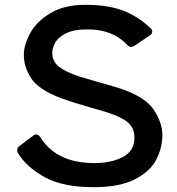

<svg xmlns="http://www.w3.org/2000/svg" viewBox="-20 -765 736 797"><path d="M54 -130Q51 -136 51 -141Q51 -152 61 -159L118 -202Q123 -207 130 -207Q139 -207 147 -196Q214 -88 372 -88Q441 -88 489.5 -113Q538 -138 538 -193Q538 -234 510.5 -257Q483 -280 426 -298Q374 -314 361 -317Q275 -342 237 -356Q141 -392 110 -439Q79 -486 79 -537Q79 -579 105.5 -627.5Q132 -676 189.5 -710.5Q247 -745 334 -745Q425 -745 487 -722.5Q549 -700 605 -648Q612 -641 612 -634Q612 -624 602 -618L538 -575Q530 -570 525 -570Q516 -570 508 -579Q448 -643 343 -643Q283 -643 250.5 -625Q218 -607 207.5 -585Q197 -563 197 -546Q197 -510 225 -488Q253 -466 308 -448Q313 -446 385 -425Q430 -413 478 -398Q583 -363 618.5 -309Q654 -255 654 -205Q654 -151 628.5 -102Q603 -53 539.5 -20.5Q476 12 368 12Q243 12 167.5 -28.5Q92 -69 54 -130Z"/></svg>

Font: Shippori Antique B1
Style: Regular
Weight: 400
Designer: FONTDASU
Foundry: FONTDASU / Google Inc. / but / Adobe
Version: Version 2.001